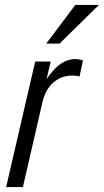

<svg xmlns="http://www.w3.org/2000/svg" viewBox="-20 -760 422 780"><path d="M5 0 123 -510H186L161 -404H166L73 0ZM151 -339 152 -412Q184 -466 216.5 -493Q249 -520 286 -520Q293 -520 302 -518.5Q311 -517 317 -514L303 -449Q298 -451 289.5 -452Q281 -453 273 -453Q229 -453 196 -424Q163 -395 151 -339ZM222 -583H168L286 -740H382Z"/></svg>

Font: Instrument Sans Condensed
Style: Italic
Weight: 400
Width: 3
Italic angle: -13°
Designer: Rodrigo Fuenzalida
Foundry: fragTYPE
Version: Version 1.000;gftools[0.9.28]